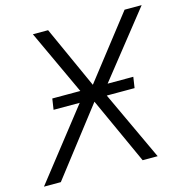

<svg xmlns="http://www.w3.org/2000/svg" viewBox="-116 -803 873 902"><g transform="rotate(-15 320.0 -352.5)"><path d="M-12 0 289 -384 287 -352 123 -705H197L334 -402H333L569 -705H652L368 -347L367 -373L541 0H468L320 -325H321L70 0ZM125 -337 133 -390H527L519 -337Z"/></g></svg>

Font: Nunito Sans 7pt SemiCondensed Light
Style: Italic
Weight: 300
Width: 4
Italic angle: -9°
Designer: Vernon Adams
Foundry: Vernon Adams
Version: Version 3.101;gftools[0.9.27]